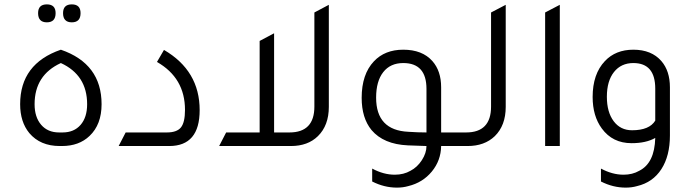

<svg xmlns="http://www.w3.org/2000/svg" viewBox="-20 -667 3160 877"><path d="M194 -565Q154 -565 154 -607Q154 -647 194 -647Q234 -647 234 -607Q234 -565 194 -565ZM308 -565Q268 -565 268 -607Q268 -647 308 -647Q348 -647 348 -607Q348 -565 308 -565ZM253 0Q164 0 114 -59Q72 -110 72 -191Q72 -376 258 -440Q444 -376 444 -191Q444 -98 389 -46Q341 0 263 0ZM250 -62H266Q318 -62 348 -96.5Q378 -131 378 -191Q378 -324 258 -379Q138 -324 138 -191Q138 -132 168 -97Q198 -62 250 -62Z M522 0 554 -62H742Q788 -62 806.5 -85Q825 -108 825 -165Q825 -311 697 -384L729 -439Q892 -344 892 -164Q892 0 753 0Z M1416 -610 1482 -645V-179Q1482 -94 1432 -45Q1386 0 1309 0H981L1013 -62H1166V-480L1232 -515V-62H1302Q1416 -62 1416 -180Z M2101 -62V0H1995Q1994 66 1952.5 116.5Q1911 167 1845 183Q1821 190 1793 190Q1735 190 1680 162V103Q1732 131 1783 131Q1824 131 1855 113Q1886 97 1907 64.5Q1928 32 1928 0L1843 -3Q1732 -8 1677 -73Q1632 -128 1632 -220Q1632 -328 1688 -387Q1738 -440 1822 -440Q1909 -440 1955 -388Q1995 -343 1995 -268V-62ZM1928 -261Q1928 -379 1822 -379Q1763 -379 1730.5 -337.5Q1698 -296 1698 -221Q1698 -72 1845 -65Q1889 -62 1928 -62Z M2081 0V-62H2109Q2223 -62 2223 -180V-610L2290 -645V-179Q2290 -94 2240 -45Q2193 0 2116 0Z M2470 0V-610L2537 -645V0Z M2973 -37Q2931 -13 2865 -13Q2778 -13 2729 -80Q2687 -137 2687 -224Q2687 -329 2743 -388Q2792 -440 2873 -440Q2956 -440 3001 -388Q3040 -343 3040 -268V-48Q3040 45 3001 105.5Q2962 166 2890 183Q2866 190 2838 190Q2780 190 2725 162V103Q2777 131 2828 131Q2869 131 2900 113Q2970 78 2973 -37ZM2973 -262Q2973 -379 2873 -379Q2817 -379 2784.5 -338Q2752 -297 2752 -225Q2752 -155 2783 -113.5Q2814 -72 2867 -72Q2946 -72 2973 -116Z"/></svg>

Font: Tajawal
Style: Regular
Weight: 400
Designer: Boutros Fonts
Foundry: Created by Boutros International 2017
Version: Version 1.700